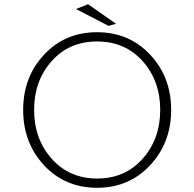

<svg xmlns="http://www.w3.org/2000/svg" viewBox="-20 -880 923 912"><path d="M189 -95Q90 -202 90 -358Q90 -514 189.5 -620.5Q289 -727 441 -727Q593 -727 693 -620.5Q793 -514 793 -358Q793 -202 693 -95Q593 12 441 12Q289 12 189 -95ZM225 -589Q142 -496 142 -358Q142 -220 225.5 -126Q309 -32 441.5 -32Q574 -32 657.5 -126Q741 -220 741 -358Q741 -496 657.5 -589.5Q574 -683 441 -683Q308 -683 225 -589ZM496 -757 341 -837 398 -860 531 -767Z"/></svg>

Font: Julius Sans One
Style: Regular
Weight: 400
Designer: Luciano Vergara
Foundry: LatinoType
Version: Version 1.001